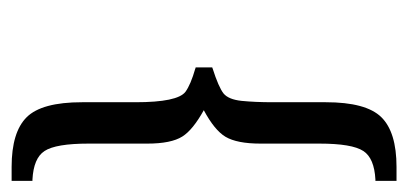

<svg xmlns="http://www.w3.org/2000/svg" viewBox="-212 -420 726 342"><g transform="rotate(90 151.0 -249.0)"><path d="M299.8 93.3H277.3Q215.3 93.3 188.7 66.4Q162.1 39.6 162.1 -32.2V-127.4Q162.1 -202.1 143.6 -216.3Q130.9 -225.6 102.1 -233.9L101.1 -234.4H100.1V-235.4V-236.3V-262.2V-263.2V-264.2H101.1L101.6 -264.6Q135.3 -275.4 146.5 -284.2Q157.2 -293 159.7 -316.4Q162.1 -340.8 162.1 -371.6V-466.3Q162.1 -538.1 188.7 -565.2Q215.3 -592.3 277.3 -592.3H299.8H300.8H302.2V-590.8V-589.8V-557.1V-556.2V-554.7H301.3H299.8Q261.7 -552.7 249 -533.2Q235.8 -513.2 235.8 -455.1V-350.1Q235.8 -308.1 223.6 -287.6Q211.9 -268.1 176.3 -249Q211.4 -229.5 223.1 -210.9Q235.8 -190.9 235.8 -148.4V-43.5Q235.8 14.6 249 34.7Q261.7 54.2 299.8 56.2H301.3H302.2V57.6V58.6V90.8V91.8V93.3H300.8Z"/></g></svg>

Font: RIT Rachana
Style: Bold
Weight: 700
Designer: Hussain KH
Version: 1.5.2